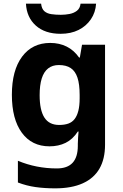

<svg xmlns="http://www.w3.org/2000/svg" viewBox="-20 -791 673 1051"><path d="M255 -556Q305 -556 345 -536Q385 -516 413 -476H417L429 -546H555V1Q555 79 524.5 132Q494 185 433 212.5Q372 240 282 240Q224 240 174.5 233Q125 226 78 208V89Q128 110 181.5 120.5Q235 131 291 131Q349 131 377.5 100Q406 69 406 7V-4Q406 -21 407.5 -39Q409 -57 410 -71H406Q378 -28 339 -9Q300 10 251 10Q154 10 99.5 -64.5Q45 -139 45 -272Q45 -406 101 -481Q157 -556 255 -556ZM302 -435Q267 -435 243.5 -416.5Q220 -398 208.5 -361.5Q197 -325 197 -270Q197 -188 223 -147.5Q249 -107 304 -107Q333 -107 354 -114.5Q375 -122 388.5 -139.5Q402 -157 409 -185Q416 -213 416 -253V-271Q416 -330 404 -366Q392 -402 367 -418.5Q342 -435 302 -435ZM506 -771Q503 -723 477.5 -685.5Q452 -648 410 -627Q368 -606 312 -606Q226 -606 176 -651Q126 -696 122 -771H205Q208 -743 222.5 -730Q237 -717 261 -713.5Q285 -710 313 -710Q337 -710 360.5 -714.5Q384 -719 401 -732Q418 -745 421 -771Z"/></svg>

Font: Noto Sans Gujarati
Style: Regular
Weight: 400
Designer: Jelle Bosma - Monotype Design Team, Universal Thirst
Foundry: Monotype Imaging Inc.
Version: Version 2.102